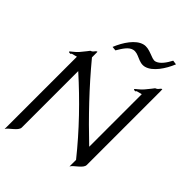

<svg xmlns="http://www.w3.org/2000/svg" viewBox="-212 -975 1075 1134"><g transform="rotate(30 325.5 -408.0)"><path d="M666.7 -820.8 641.7 -831.5C614.8 -802.2 582.1 -774.9 552.3 -774.9C523.5 -774.9 489.5 -826.7 441.2 -826.7C388.9 -826.7 331.5 -776.4 290.8 -722.7L315.6 -713.4C346.8 -744.1 374.5 -769 403.8 -769C446.2 -769 466.9 -716.8 515.7 -716.8C568 -716.8 627.4 -769 666.7 -820.8ZM226 -653.8C220.1 -653.8 210.2 -646 205.9 -642.6C199.8 -638.2 188.3 -637.2 188.3 -637.2C188.3 -637.2 162.3 -616.7 137.2 -599.6C116.1 -584.5 83.7 -574.7 82.6 -570.8C81.5 -566.4 92.3 -563 95.2 -563C98.6 -563 101.8 -567.4 101.8 -567.4H137.4L-19 16.1C-2.6 -2.9 57 -14.2 64.6 -42.5L186.6 -497.6C281.7 -351.6 366.7 -198.7 437.7 -37.1L423.4 16.1C439.8 -2.9 499.9 -14.2 507.5 -42.5L666.6 -636.2C668.9 -644.9 670.1 -649.5 670.1 -651.8C670.1 -653.3 669.6 -653.8 668.4 -653.8C663 -653.8 654.8 -647 648.8 -642.6C642.2 -638.2 630.7 -637.2 630.7 -637.2C630.7 -637.2 604.7 -616.7 579.6 -599.6C558.5 -584.5 527.5 -574.7 526 -570.8C523.5 -566.9 534.7 -563 538.6 -563C541.5 -563 544.1 -567.4 544.1 -567.4H579.8L466.1 -143.1C375.8 -291 291.1 -444.8 216.3 -608.4L223.7 -636.2C227.5 -650.4 228.9 -653.8 226 -653.8Z"/></g></svg>

Font: Pierce
Style: Oblique
Weight: 400
Italic angle: -15°
Version: Version 0.2.0